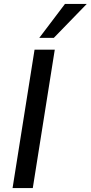

<svg xmlns="http://www.w3.org/2000/svg" viewBox="-20 -958 462 978"><path d="M44 0 156 -705H259L147 0ZM180 -765 311 -938H422L254 -765Z"/></svg>

Font: Nunito Sans 12pt SemiBold
Style: Italic
Weight: 600
Italic angle: -9°
Designer: Vernon Adams
Foundry: Vernon Adams
Version: Version 3.101;gftools[0.9.27]